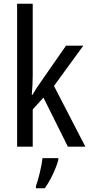

<svg xmlns="http://www.w3.org/2000/svg" viewBox="-20 -780 480 1021"><path d="M154 -377V-760H71V0H154V-198L211 -261L341 0H434L267 -323L423 -537H331L196 -343C182 -324 164 -296 153 -276H149C152 -308 154 -345 154 -377ZM290 71V61H206C202 102 184 175 171 210V221H218C248 180 278 116 290 71Z"/></svg>

Font: Noto Sans Lao UI Cond
Style: Regular
Weight: 400
Width: 3
Designer: Monotype Design Team
Foundry: Monotype Imaging Inc.
Version: Version 2.000